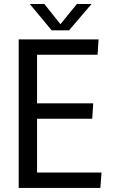

<svg xmlns="http://www.w3.org/2000/svg" viewBox="-20 -921 557 941"><path d="M71.6 -728H463L458.3 -652.6H161.6V-414.5H436.8L432.1 -339.1H161.6V-75.4H477.6L471.9 0H71.6ZM233.1 -772.4 126 -901.4H197.4L276.2 -802.3L356.8 -901.4H428.6L318.4 -772.4Z"/></svg>

Font: Murecho Thin
Style: Regular
Weight: 100
Designer: Neil Summerour
Foundry: Positype
Version: Version 1.010